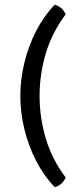

<svg xmlns="http://www.w3.org/2000/svg" viewBox="-20 -670 301 798"><path d="M207.5 108Q162 60.5 130.2 -1.2Q98.5 -63 81.5 -132.5Q64.5 -202 64.5 -271.5Q64.5 -340.5 81.5 -410Q98.5 -479.5 130.2 -541.2Q162 -603 207.5 -650.5Q221.5 -646.5 233.2 -637.2Q245 -628 253 -610.5Q196 -534.5 170.2 -447.5Q144.5 -360.5 144.5 -271.5Q144.5 -182 170.2 -95Q196 -8 253 68Q245 85.5 233.2 94.8Q221.5 104 207.5 108Z"/></svg>

Font: Signika SC
Style: Regular
Weight: 300
Designer: Anna Giedryś
Foundry: Anna Giedryś
Version: Version 2.000